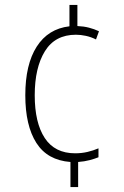

<svg xmlns="http://www.w3.org/2000/svg" viewBox="-20 -744 501 774"><path d="M292 -639Q317 -638 338.5 -632.5Q360 -627 379 -618L367 -585Q347 -595 326 -599.5Q305 -604 286 -604Q202 -604 161 -537.5Q120 -471 120 -360Q120 -249 160.5 -187.5Q201 -126 283 -126Q309 -126 332.5 -131.5Q356 -137 377 -146V-110Q362 -104 341.5 -98.5Q321 -93 295 -91V10H264V-91Q171 -98 126.5 -168Q82 -238 82 -360Q82 -484 128 -556Q174 -628 260 -638V-724H292Z"/></svg>

Font: Noto Sans Lao Condensed ExtraLight
Style: Regular
Weight: 200
Width: 3
Designer: Monotype Design Team
Foundry: Monotype Imaging Inc.
Version: Version 2.003; ttfautohint (v1.8.4.7-5d5b)